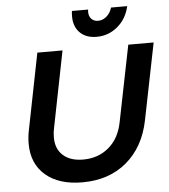

<svg xmlns="http://www.w3.org/2000/svg" viewBox="-60 -958 898 1018"><g transform="rotate(-5 389.0 -449.0)"><path d="M696 -292Q668 -153 574 -73.5Q480 6 338 6Q213 6 142 -55Q71 -116 71 -222Q71 -258 78 -292L159 -700H293L212 -292Q207 -271 207 -244Q207 -183 245.5 -148.5Q284 -114 352 -114Q432 -114 488 -161Q544 -208 561 -292L643 -700H778ZM446 -891Q446 -868 459.5 -854Q473 -840 495 -840Q520 -840 540.5 -858Q561 -876 569 -904H655Q640 -837 591.5 -796.5Q543 -756 480 -756Q424 -756 391.5 -788Q359 -820 359 -875Q359 -894 361 -904H447Q446 -900 446 -891Z"/></g></svg>

Font: Gontserrat Medium
Style: Italic
Weight: 500
Italic angle: -11.3°
Designer: Julieta Ulanovsky
Foundry: Julieta Ulanovsky
Version: Version 6.001